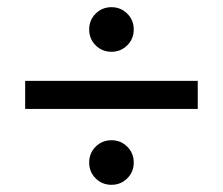

<svg xmlns="http://www.w3.org/2000/svg" viewBox="-20 -504 620 534"><path d="M246 -8Q228 -26 228 -52Q228 -78 246 -96Q264 -114 290 -114Q316 -114 334 -96Q352 -78 352 -52Q352 -26 334 -8Q316 10 290 10Q264 10 246 -8ZM246 -378Q228 -396 228 -422Q228 -448 246 -466Q264 -484 290 -484Q316 -484 334 -466Q352 -448 352 -422Q352 -396 334 -378Q316 -360 290 -360Q264 -360 246 -378ZM530 -201H50V-279H530Z"/></svg>

Font: Baumans
Style: Regular
Weight: 400
Designer: Henadij Zarechnjuk
Foundry: Cyreal (www.cyreal.org)
Version: Version 001.002